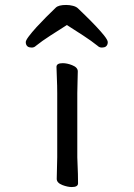

<svg xmlns="http://www.w3.org/2000/svg" viewBox="-20 -745 540 775"><path d="M92 -557Q84 -563 84 -575Q84 -582 96 -598Q108 -614 127 -635Q166 -677 205 -714Q216 -725 247 -725Q261 -725 274.5 -721.5Q288 -718 295 -711Q307 -699 327 -680Q376 -632 400 -602Q415 -583 415 -575Q415 -563 407 -557Q401 -553 391 -553Q381 -553 374 -560Q349 -580 316 -601.5Q283 -623 250 -644Q217 -623 183.5 -601.5Q150 -580 125 -560Q118 -553 108 -553Q98 -553 92 -557ZM211 -110V-369Q211 -399 209.5 -431.5Q208 -464 208 -475Q208 -490 233 -490Q251 -490 271 -482Q294 -473 294 -457Q294 -450 293 -415.5Q292 -381 292 -369V-110Q292 -104 293 -83Q295 -42 295 -5Q295 10 270 10Q253 10 232 2Q209 -7 209 -23Q209 -31 210 -67Q211 -103 211 -110Z"/></svg>

Font: Moon Stars Kai HW
Style: Bold
Weight: 700
Designer: GuiWonder
Version: Version 1.101